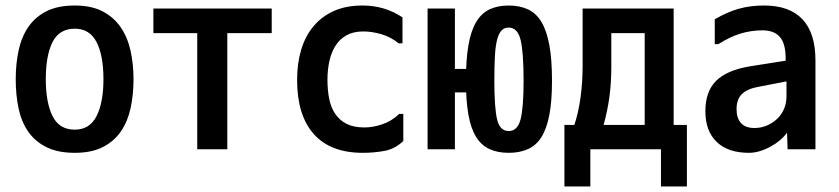

<svg xmlns="http://www.w3.org/2000/svg" viewBox="-20 -557 3040 696"><path d="M251 -3Q189 -3 147.5 -24Q106 -45 81.5 -81Q57 -117 47 -165.5Q37 -214 37 -270Q37 -326 47.5 -374.5Q58 -423 82.5 -459Q107 -495 148 -516Q189 -537 251 -537Q311 -537 351.5 -516Q392 -495 417 -459Q442 -423 453 -374Q464 -325 464 -270Q464 -214 453.5 -165.5Q443 -117 418.5 -81Q394 -45 353 -24Q312 -3 251 -3ZM251 -87Q305 -87 330 -136Q355 -185 355 -270Q355 -356 330 -404.5Q305 -453 251 -453Q195 -453 170.5 -404.5Q146 -356 146 -270Q146 -185 170.5 -136Q195 -87 251 -87Z M695 -16V-437H536V-526H965V-437H804V-16Z M1442 -144V-46Q1412 -17 1374 -10Q1336 -3 1295 -3Q1178 -3 1117.5 -71Q1057 -139 1057 -267Q1057 -328 1072 -377.5Q1087 -427 1117 -462.5Q1147 -498 1191 -517.5Q1235 -537 1294 -537Q1375 -537 1439 -494V-400H1425Q1397 -423 1362.5 -433Q1328 -443 1297 -443Q1261 -443 1236 -429Q1211 -415 1196 -391Q1181 -367 1174 -335.5Q1167 -304 1167 -268Q1167 -230 1173.5 -198Q1180 -166 1196 -143Q1212 -120 1237.5 -107.5Q1263 -95 1301 -95Q1332 -95 1366 -106.5Q1400 -118 1427 -144Z M1530 -526H1629V-16H1530ZM1824 -537Q1864 -537 1894 -523Q1924 -509 1943 -477Q1962 -445 1971.5 -393Q1981 -341 1981 -264Q1981 -191 1971.5 -141Q1962 -91 1943 -60.5Q1924 -30 1894 -16.5Q1864 -3 1824 -3Q1784 -3 1754.5 -16.5Q1725 -30 1706 -60.5Q1687 -91 1678 -141Q1669 -191 1669 -264Q1669 -341 1678 -393Q1687 -445 1706 -477Q1725 -509 1754.5 -523Q1784 -537 1824 -537ZM1824 -457Q1808 -457 1798 -446.5Q1788 -436 1782 -413Q1776 -390 1774 -353Q1772 -316 1772 -264Q1772 -166 1782 -124Q1792 -82 1824 -82Q1856 -82 1867 -124Q1878 -166 1878 -264Q1878 -369 1867 -413Q1856 -457 1824 -457ZM1747 -222H1564V-307H1747Z M2092 -526H2422V-104H2470V119H2376V-16H2120V119H2026V-104H2062Q2077 -149 2084.5 -204Q2092 -259 2092 -318ZM2317 -104V-437H2196V-316Q2196 -256 2189 -205Q2182 -154 2168 -104Z M2831 -262 2733 -243Q2691 -236 2670.5 -217Q2650 -198 2650 -161Q2650 -129 2666 -111Q2682 -93 2715 -93Q2739 -93 2760 -102Q2781 -111 2797 -126Q2813 -141 2822 -162Q2831 -183 2831 -207ZM2571 -397V-487Q2615 -513 2657 -525Q2699 -537 2750 -537Q2842 -537 2889 -487Q2936 -437 2936 -338V-16H2835L2833 -76Q2822 -61 2806.5 -48Q2791 -35 2772.5 -25Q2754 -15 2734 -9Q2714 -3 2695 -3Q2619 -3 2578 -42.5Q2537 -82 2537 -154Q2537 -225 2575.5 -263.5Q2614 -302 2695 -316L2828 -337V-345Q2828 -399 2807 -423Q2786 -447 2744 -447Q2702 -447 2663.5 -435Q2625 -423 2584 -397Z"/></svg>

Font: D2Coding
Style: Bold
Weight: 700
Monospace: yes
Designer: Yong-Rak Park; Jeong-Hwan Yoon; Sang-Min Lee;
Foundry: NHN Corporation
Version: Version 1.3.2; Build 20180524